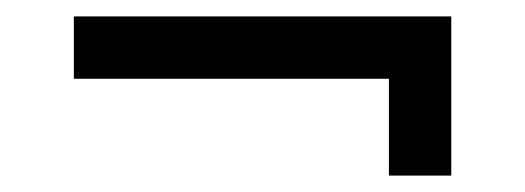

<svg xmlns="http://www.w3.org/2000/svg" viewBox="-20 -358 640 234"><path d="M70 -338H530V-144H454V-262H70Z"/></svg>

Font: Kreadon
Style: Regular
Weight: 400
Designer: kohakuno
Foundry: StudioGnu
Version: Version 1.000;Glyphs 3.1.2 (3151)